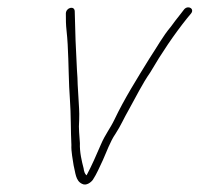

<svg xmlns="http://www.w3.org/2000/svg" viewBox="-20 -503 539 519"><path d="M158 -467C158 -449 158 -437 160 -419C165 -375 165 -314 167 -268L169 -234C172 -194 171 -149 173 -111C172 -94 177 -70 179 -56C184 -37 184 -14 202 -6C213 0 226 -10 231 -17C242 -34 248 -49 258 -70C268 -92 278 -121 292 -141C307 -164 314 -182 329 -208C348 -242 365 -277 386 -307C417 -360 450 -409 486 -454L496 -466C507 -479 489 -490 478 -478L468 -465C457 -451 452 -445 442 -431C420 -405 404 -375 384 -345C352 -293 316 -236 289 -179C278 -156 264 -139 253 -113C241 -85 227 -53 214 -29C209 -33 207 -40 206 -48C201 -67 195 -92 196 -116C195 -137 192 -154 194 -178C195 -204 193 -216 192 -240L190 -274C190 -286 189 -299 188 -314C185 -367 183 -420 182 -473C181 -488 159 -483 158 -467Z"/></svg>

Font: Electronic
Style: ExLtIt
Weight: 200
Version: Version 1.011